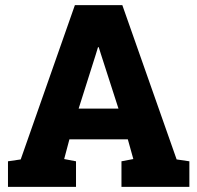

<svg xmlns="http://www.w3.org/2000/svg" viewBox="-20 -731 772 751"><path d="M277.3 -100.1V0H11.2V-100.1L61 -107.4L272.9 -710.9H458.5L670.9 -107.4L720.7 -100.1V0H455.1V-100.1L501.5 -108.9L480 -186H251.5L231 -108.9ZM363.3 -546.4 355 -519 287.6 -306.2H443.4L374 -521.5L366.2 -546.4Z"/></svg>

Font: Battambang Black
Style: Regular
Weight: 900
Designer: Danh Hong
Version: Version 8.002; ttfautohint (v1.8.3)